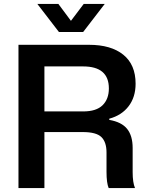

<svg xmlns="http://www.w3.org/2000/svg" viewBox="-20 -957 759 977"><path d="M74 0V-729H433Q545 -729 607.5 -678.5Q670 -628 670 -531Q670 -463 634.5 -416.5Q599 -370 536 -353V-347Q599 -336 627 -301Q655 -266 655 -204V-81Q655 -28 667 0H533Q522 -26 522 -82V-181Q522 -234 496 -259.5Q470 -285 401 -285H206V0ZM280 -794 170 -937H277L341 -851L406 -937H513L403 -794ZM206 -390H403Q470 -390 502 -421.5Q534 -453 534 -507Q534 -619 403 -619H206Z"/></svg>

Font: Mona Sans SemiBold
Style: Regular
Weight: 600
Designer: Deni Anggara
Foundry: GitHub
Version: Version 2.000;Glyphs 3.2.3 (3260)